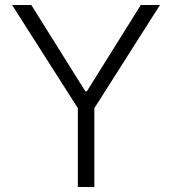

<svg xmlns="http://www.w3.org/2000/svg" viewBox="-20 -747 687 767"><path d="M28.3 -727.1H105L320.8 -382.3H327.1L542.5 -727.1H619.1L356.9 -314.9V0H291V-314.9Z"/></svg>

Font: Interop Light
Style: Regular
Weight: 300
Designer: Rasmus Andersson, Google, Jang Haemin
Foundry: jhaemin
Version: Version 1.007